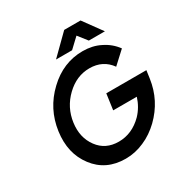

<svg xmlns="http://www.w3.org/2000/svg" viewBox="-201 -1043 1160 1211"><g transform="rotate(-30 379.0 -437.0)"><path d="M298 -750H415L485 -816L537 -750H654L555 -886H436ZM469 -712Q327 -712 217 -607Q106 -502 85 -350Q64 -199 144 -94Q224 12 367 12Q437 12 502 -17Q535 -31 565 -51.5Q595 -72 621 -97Q729 -202 750 -350L758 -407H466L450 -292H622Q612 -260 595.5 -231.5Q579 -203 556 -179Q480 -103 383 -103Q287 -103 234 -175Q180 -248 194 -350Q208 -453 283 -525Q358 -597 452 -597Q550 -597 604 -521L693 -603Q674 -629 650 -649Q626 -669 597 -683Q568 -698 536 -705Q504 -712 469 -712Z"/></g></svg>

Font: Unageo
Style: SemiBold-Italic
Weight: 600
Designer: Richard Sepsi
Foundry: Richard Sepsi
Version: Version 2.000